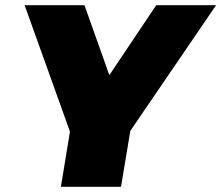

<svg xmlns="http://www.w3.org/2000/svg" viewBox="-20 -721 854 741"><path d="M814 -701 483 -216 447 0H215L250 -213L75 -701H306L402 -431L583 -701Z"/></svg>

Font: TypoPRO Montserrat
Style: Italic
Weight: 900
Italic angle: -11.3°
Designer: Julieta Ulanovsky
Foundry: Julieta Ulanovsky
Version: Version 6.001